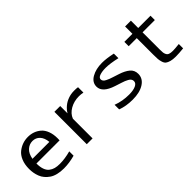

<svg xmlns="http://www.w3.org/2000/svg" viewBox="89 -1430 2222 2222"><g transform="rotate(-45 1200.0 -319.0)"><path d="M166 -325H443Q436 -396 400.5 -433.5Q365 -471 312 -471Q259 -471 219 -434.5Q179 -398 166 -325ZM346 12Q290 12 244 0.5Q198 -11 167 -32.5Q136 -54 113.5 -80.5Q91 -107 78.5 -139.5Q66 -172 60.5 -203.5Q55 -235 55 -269Q55 -343 78 -398Q101 -453 139 -483Q177 -513 219 -527.5Q261 -542 307 -542Q353 -542 393 -528Q433 -514 467 -485Q501 -456 520.5 -405Q540 -354 540 -288Q540 -271 539 -254H160Q160 -197 174 -157.5Q188 -118 215 -97Q242 -76 274 -67.5Q306 -59 349 -59Q433 -59 528 -85V-14Q433 12 346 12Z M1125 -450Q1090 -457 1058 -457Q977 -457 912.5 -420Q848 -383 825 -322V0H730V-530H825V-410Q849 -450 884.5 -479.5Q920 -509 966 -525.5Q1012 -542 1063 -542Q1106 -542 1125 -538Z M1728 -154Q1728 -78 1657.5 -33Q1587 12 1472 12Q1363 12 1280 -20V-95Q1374 -59 1483 -59Q1551 -59 1592 -77.5Q1633 -96 1633 -131Q1633 -148 1623.5 -162Q1614 -176 1593.5 -187Q1573 -198 1558 -204Q1543 -210 1515 -219L1438 -244Q1280 -295 1280 -392Q1280 -462 1350 -502Q1420 -542 1520 -542Q1591 -542 1693 -520V-445Q1580 -471 1508 -471Q1453 -471 1413.5 -458Q1374 -445 1374 -416Q1374 -401 1384 -388Q1394 -375 1415 -365Q1436 -355 1450.5 -349Q1465 -343 1491 -335L1568 -310Q1642 -286 1685 -250Q1728 -214 1728 -154Z M2102 -177Q2102 -144 2104 -127Q2106 -110 2115 -92Q2124 -74 2144.5 -66.5Q2165 -59 2199 -59Q2233 -59 2303 -67V4Q2229 12 2176 12Q2128 12 2096 3Q2064 -6 2046.5 -19.5Q2029 -33 2020 -62Q2011 -91 2009 -116Q2007 -141 2007 -188V-459H1875V-530H2007V-650H2102V-530H2303V-459H2102Z"/></g></svg>

Font: Edlo
Style: Regular
Weight: 400
Monospace: yes
Version: Version 0.01